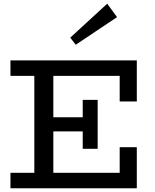

<svg xmlns="http://www.w3.org/2000/svg" viewBox="-20 -1010 829 1030"><path d="M607.9 -918 386.2 -770 356.9 -808.1 555.2 -990.2ZM713.9 -465.8H622.1V-603H266.1V-380.9H423.8V-474.1H503.9V-211.9H423.8V-305.2H266.1V-83H622.1V-220.2H713.9V0H36.1V-83H164.1V-603H36.1V-686H713.9Z"/></svg>

Font: BioRhyme
Style: Regular
Weight: 400
Designer: Aoife Mooney
Foundry: Aoife Mooney Type
Version: Version 1.500;PS 001.500;hotconv 1.0.88;makeotf.lib2.5.64775